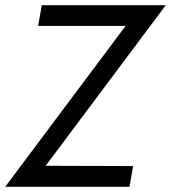

<svg xmlns="http://www.w3.org/2000/svg" viewBox="-35 -720 659 740"><path d="M112 -620H449L-15 0H464L478 -80L141 -81L604 -700H126Z"/></svg>

Font: Jost
Style: Italic
Weight: 400
Italic angle: -5°
Version: Version 3.710